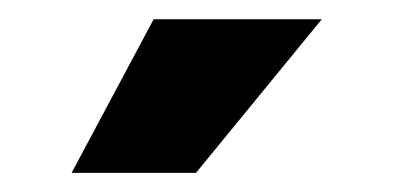

<svg xmlns="http://www.w3.org/2000/svg" viewBox="-20 -772 408 199"><path d="M54.2 -592.8 139.2 -752H313.5L183.1 -592.8Z"/></svg>

Font: Inter 24pt Black
Style: Regular
Weight: 900
Designer: Rasmus Andersson
Foundry: rsms
Version: Version 4.001;git-66647c0bb